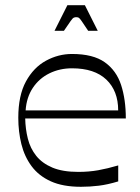

<svg xmlns="http://www.w3.org/2000/svg" viewBox="-20 -706 541 741"><path d="M292.4 14.9Q222.4 14.9 175.9 -6.3Q129.4 -27.4 101.9 -64.6Q74.4 -101.7 62.5 -149.8Q50.6 -197.9 50.6 -251.7Q50.6 -337.4 80.1 -391.6Q109.7 -445.7 157.4 -471.7Q205 -497.7 258 -497.7Q339.4 -497.7 384.4 -465.7Q429.3 -433.7 447.4 -377.9Q465.6 -322 465.6 -248.9H77.3Q78.1 -208.1 87.5 -170.7Q96.9 -133.3 119.8 -104.6Q142.7 -75.9 182.2 -59.2Q221.7 -42.6 282.1 -42.6Q323.1 -42.6 359.1 -49Q395 -55.4 436.3 -67.6V-5.9Q395 6.6 361.2 10.7Q327.4 14.9 292.4 14.9ZM436.1 -279.9Q436.1 -355.3 390.3 -398.9Q344.4 -442.4 258 -442.4Q210.4 -442.4 170.6 -422.9Q130.9 -403.3 106.6 -366.7Q82.3 -330.1 78.9 -279.9ZM190.4 -587.1 240.1 -686H307.6L357.3 -587.1H320.3Q302.9 -613.4 295.2 -624.5Q287.6 -635.6 283.9 -637.6Q280.1 -639.7 273.9 -639.7Q268.6 -639.7 264.4 -637.6Q260.1 -635.6 252.4 -624.5Q244.6 -613.4 226.7 -587.1Z"/></svg>

Font: Ojuju ExtraLight
Style: Regular
Weight: 200
Designer: Chisaokwu Joboson, Mirko Velimirovic
Foundry: Udi Foundry
Version: Version 1.000